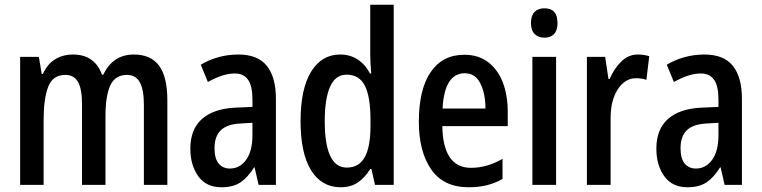

<svg xmlns="http://www.w3.org/2000/svg" viewBox="-20 -780 3213 810"><path d="M545 -550Q616 -550 651 -503Q686 -456 686 -357V0H587V-338Q587 -403 569.5 -433.5Q552 -464 516 -464Q466 -464 445.5 -420Q425 -376 425 -290V0H326V-340Q326 -405 309 -434.5Q292 -464 256 -464Q202 -464 183 -413Q164 -362 164 -274V0H65V-540H144L156 -468H161Q179 -509 212 -529.5Q245 -550 288 -550Q336 -550 366.5 -527Q397 -504 410 -465H416Q456 -550 545 -550Z M986 -550Q1067 -550 1105.5 -502.5Q1144 -455 1144 -363V0H1071L1054 -74H1052Q1026 -32 995 -11Q964 10 914 10Q850 10 816.5 -36.5Q783 -83 783 -153Q783 -235 832.5 -278.5Q882 -322 976 -326L1045 -329V-360Q1045 -417 1026.5 -443.5Q1008 -470 971 -470Q944 -470 915.5 -460.5Q887 -451 857 -434L827 -507Q860 -527 900.5 -538.5Q941 -550 986 -550ZM1045 -262 995 -259Q937 -256 911 -230Q885 -204 885 -155Q885 -111 902.5 -90Q920 -69 950 -69Q992 -69 1018.5 -106Q1045 -143 1045 -210Z M1417 10Q1337 10 1292.5 -61.5Q1248 -133 1248 -269Q1248 -405 1292.5 -477.5Q1337 -550 1415 -550Q1457 -550 1489 -529Q1521 -508 1541 -470H1546Q1544 -492 1543 -513.5Q1542 -535 1542 -552V-760H1641V0H1562L1547 -67H1542Q1520 -31 1490 -10.5Q1460 10 1417 10ZM1443 -73Q1494 -73 1518.5 -116.5Q1543 -160 1543 -249V-275Q1543 -371 1519.5 -418Q1496 -465 1442 -465Q1395 -465 1372.5 -414Q1350 -363 1350 -269Q1350 -73 1443 -73Z M1939 -549Q1998 -549 2039 -518Q2080 -487 2101 -433Q2122 -379 2122 -308V-248H1846Q1849 -72 1967 -72Q2035 -72 2100 -110V-25Q2068 -7 2033.5 1.5Q1999 10 1957 10Q1851 10 1799 -65.5Q1747 -141 1747 -266Q1747 -403 1797 -476Q1847 -549 1939 -549ZM1941 -471Q1855 -471 1847 -322H2028Q2028 -385 2006.5 -428Q1985 -471 1941 -471Z M2277 -745Q2332 -745 2332 -683Q2332 -652 2317.5 -636.5Q2303 -621 2277 -621Q2251 -621 2235.5 -636.5Q2220 -652 2220 -683Q2220 -714 2235 -729.5Q2250 -745 2277 -745ZM2326 -540V0H2226V-540Z M2671 -550Q2696 -550 2719 -543L2707 -443Q2689 -450 2663 -450Q2617 -450 2586.5 -403.5Q2556 -357 2556 -281V0H2456V-540H2533L2547 -447H2552Q2571 -491 2601 -520.5Q2631 -550 2671 -550Z M2952 -550Q3033 -550 3071.5 -502.5Q3110 -455 3110 -363V0H3037L3020 -74H3018Q2992 -32 2961 -11Q2930 10 2880 10Q2816 10 2782.5 -36.5Q2749 -83 2749 -153Q2749 -235 2798.5 -278.5Q2848 -322 2942 -326L3011 -329V-360Q3011 -417 2992.5 -443.5Q2974 -470 2937 -470Q2910 -470 2881.5 -460.5Q2853 -451 2823 -434L2793 -507Q2826 -527 2866.5 -538.5Q2907 -550 2952 -550ZM3011 -262 2961 -259Q2903 -256 2877 -230Q2851 -204 2851 -155Q2851 -111 2868.5 -90Q2886 -69 2916 -69Q2958 -69 2984.5 -106Q3011 -143 3011 -210Z"/></svg>

Font: Avrile Sans Condensed Medium
Style: Regular
Weight: 500
Width: 3
Designer: Monotype Design Team
Foundry: Monotype Imaging Inc.
Version: Version 2.001;September 10, 2019;FontCreator 11.5.0.2425 64-